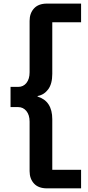

<svg xmlns="http://www.w3.org/2000/svg" viewBox="-20 -866 483 1058"><path d="M238.8 171.9Q191.9 171.9 167.5 145.5Q143.1 119.1 143.1 77.1V-195.8Q143.1 -232.9 125.2 -254.4Q107.4 -275.9 80.1 -275.9H38.1V-387.2H80.1Q108.4 -387.2 125.7 -408.9Q143.1 -430.7 143.1 -467.8V-751Q143.1 -793 167.5 -819.6Q191.9 -846.2 238.8 -846.2H426.8V-743.2H268.1V-459Q268.1 -404.3 245.6 -373.8Q223.1 -343.3 187 -336.9V-334Q268.1 -309.1 268.1 -209V69.8H426.8V171.9Z"/></svg>

Font: Lumene Sans Expanded
Style: Bold
Weight: 600
Width: 7
Designer: Deni Anggara
Version: Version 1.003;Glyphs 3.1.2 (3151)